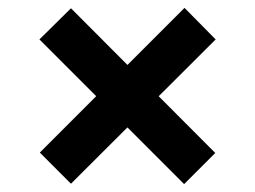

<svg xmlns="http://www.w3.org/2000/svg" viewBox="-20 -540 647 487"><path d="M81 -153 448 -520 527 -440 160 -74ZM80 -440 160 -519 526 -152 447 -73Z"/></svg>

Font: Uncut Sans Variable
Style: Regular
Weight: 400
Designer: Kasper Nordkvist
Foundry: UNCUT.wtf
Version: Version 1.304;Glyphs 3.2 (3246)